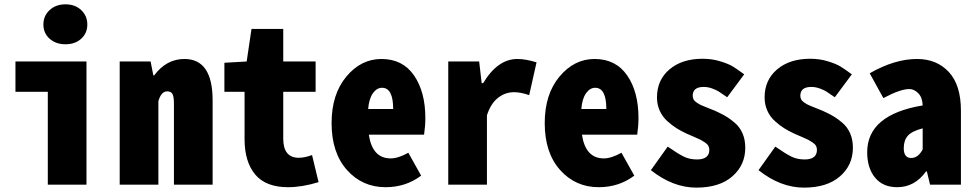

<svg xmlns="http://www.w3.org/2000/svg" viewBox="-20 -858 4520 892"><path d="M202.1 0V-431.6H51.8V-572.3H381.8V0ZM357.4 -678.2Q329.1 -652.3 284.2 -652.3Q239.3 -652.3 210.4 -678.2Q181.6 -704.1 181.6 -744.1Q181.6 -784.2 210.4 -811Q239.3 -837.9 284.2 -837.9Q329.1 -837.9 357.4 -811Q385.7 -784.2 385.7 -744.1Q385.7 -704.1 357.4 -678.2Z M536.1 0V-572.3H679.7L692.4 -507.8H696.3Q752.9 -584 836.9 -584Q967.8 -584 967.8 -391.6V0H788.1V-376Q788.1 -409.2 781.2 -421.4Q774.4 -433.6 756.8 -433.6Q728.5 -433.6 715.8 -387.7V0Z M1318.4 11.7Q1214.8 11.7 1165.5 -47.4Q1116.2 -106.4 1116.2 -211.9V-431.6H1022.5V-566.4L1126 -572.3L1148.4 -723.6H1295.9V-572.3H1446.3V-431.6H1295.9V-213.9Q1295.9 -125 1368.2 -125Q1395.5 -125 1429.7 -137.7L1460 -11.7Q1382.8 11.7 1318.4 11.7Z M1771.5 11.7Q1663.1 11.7 1591.8 -68.4Q1520.5 -148.4 1520.5 -286.1Q1520.5 -419.9 1588.9 -502Q1657.2 -584 1752 -584Q1850.6 -584 1903.3 -507.8Q1956.1 -431.6 1956.1 -309.6Q1956.1 -273.4 1950.2 -232.4H1693.4Q1710 -122.1 1794.9 -122.1Q1830.1 -122.1 1877 -148.4L1936.5 -42Q1865.2 11.7 1771.5 11.7ZM1690.4 -351.6H1806.6Q1806.6 -450.2 1754.9 -450.2Q1730.5 -450.2 1712.4 -424.8Q1694.3 -399.4 1690.4 -351.6Z M2062.5 0V-572.3H2206.1L2217.8 -471.7H2224.6Q2292 -584 2383.8 -584Q2421.9 -584 2472.7 -568.4L2438.5 -416Q2399.4 -429.7 2368.2 -429.7Q2327.1 -429.7 2293.5 -403.3Q2259.8 -377 2242.2 -322.3V0Z M2761.7 11.7Q2653.3 11.7 2582 -68.4Q2510.7 -148.4 2510.7 -286.1Q2510.7 -419.9 2579.1 -502Q2647.5 -584 2742.2 -584Q2840.8 -584 2893.6 -507.8Q2946.3 -431.6 2946.3 -309.6Q2946.3 -273.4 2940.4 -232.4H2683.6Q2700.2 -122.1 2785.2 -122.1Q2820.3 -122.1 2867.2 -148.4L2926.8 -42Q2855.5 11.7 2761.7 11.7ZM2680.7 -351.6H2796.9Q2796.9 -450.2 2745.1 -450.2Q2720.7 -450.2 2702.6 -424.8Q2684.6 -399.4 2680.7 -351.6Z M3214.8 13.7Q3106.4 13.7 3003.9 -67.4L3082 -176.8Q3129.9 -143.6 3156.7 -130.4Q3183.6 -117.2 3217.8 -117.2Q3275.4 -117.2 3275.4 -162.1Q3275.4 -171.9 3271 -180.2Q3266.6 -188.5 3254.9 -196.3Q3243.2 -204.1 3234.9 -208.5Q3226.6 -212.9 3204.6 -222.2Q3182.6 -231.4 3171.9 -236.3Q3144.5 -249 3124 -261.7Q3103.5 -274.4 3080.6 -294.9Q3057.6 -315.4 3044.9 -343.8Q3032.2 -372.1 3032.2 -405.3Q3032.2 -486.3 3090.3 -535.6Q3148.4 -585 3244.1 -585Q3288.1 -585 3326.2 -573.2Q3364.3 -561.5 3384.3 -549.3Q3404.3 -537.1 3437.5 -512.7L3358.4 -406.2Q3329.1 -426.8 3317.9 -433.6Q3306.6 -440.4 3287.6 -447.3Q3268.6 -454.1 3249 -454.1Q3198.2 -454.1 3198.2 -413.1Q3198.2 -403.3 3202.6 -395.5Q3207 -387.7 3218.3 -380.4Q3229.5 -373 3238.3 -369.1Q3247.1 -365.2 3268.1 -356.9Q3289.1 -348.6 3300.8 -343.8Q3329.1 -331.1 3349.6 -319.3Q3370.1 -307.6 3393.6 -287.6Q3417 -267.6 3429.7 -238.3Q3442.4 -209 3442.4 -171.9Q3442.4 -90.8 3382.3 -38.6Q3322.3 13.7 3214.8 13.7Z M3714.8 13.7Q3606.4 13.7 3503.9 -67.4L3582 -176.8Q3629.9 -143.6 3656.7 -130.4Q3683.6 -117.2 3717.8 -117.2Q3775.4 -117.2 3775.4 -162.1Q3775.4 -171.9 3771 -180.2Q3766.6 -188.5 3754.9 -196.3Q3743.2 -204.1 3734.9 -208.5Q3726.6 -212.9 3704.6 -222.2Q3682.6 -231.4 3671.9 -236.3Q3644.5 -249 3624 -261.7Q3603.5 -274.4 3580.6 -294.9Q3557.6 -315.4 3544.9 -343.8Q3532.2 -372.1 3532.2 -405.3Q3532.2 -486.3 3590.3 -535.6Q3648.4 -585 3744.1 -585Q3788.1 -585 3826.2 -573.2Q3864.3 -561.5 3884.3 -549.3Q3904.3 -537.1 3937.5 -512.7L3858.4 -406.2Q3829.1 -426.8 3817.9 -433.6Q3806.6 -440.4 3787.6 -447.3Q3768.6 -454.1 3749 -454.1Q3698.2 -454.1 3698.2 -413.1Q3698.2 -403.3 3702.6 -395.5Q3707 -387.7 3718.3 -380.4Q3729.5 -373 3738.3 -369.1Q3747.1 -365.2 3768.1 -356.9Q3789.1 -348.6 3800.8 -343.8Q3829.1 -331.1 3849.6 -319.3Q3870.1 -307.6 3893.6 -287.6Q3917 -267.6 3929.7 -238.3Q3942.4 -209 3942.4 -171.9Q3942.4 -90.8 3882.3 -38.6Q3822.3 13.7 3714.8 13.7Z M4148.4 11.7Q4082 11.7 4045.4 -32.7Q4008.8 -77.1 4008.8 -150.4Q4008.8 -325.2 4266.6 -368.2Q4265.6 -404.3 4246.6 -424.3Q4227.5 -444.3 4204.1 -444.3Q4163.1 -444.3 4084 -402.3L4020.5 -517.6Q4136.7 -584 4240.2 -584Q4332 -584 4388.2 -523.4Q4444.3 -462.9 4444.3 -343.8V0H4300.8L4286.1 -61.5H4282.2Q4229.5 11.7 4148.4 11.7ZM4212.9 -124Q4246.1 -124 4266.6 -164.1V-261.7Q4216.8 -249 4197.8 -227.5Q4178.7 -206.1 4178.7 -169.9Q4178.7 -124 4212.9 -124Z"/></svg>

Font: Gen Shin Gothic Monospace Heavy
Style: Bold
Weight: 800
Designer: [Source Han Sans]
Ryoko NISHIZUKA  (kana & ideographs); Paul D. Hunt (Latin, Greek & Cyrillic); Wenlong ZHANG  (bopomofo
Version: Version 1.002.20150607